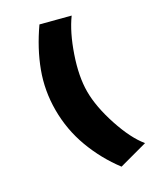

<svg xmlns="http://www.w3.org/2000/svg" viewBox="-186 -743 699 843"><g transform="rotate(-30 164.0 -321.5)"><path d="M41 -321Q41 -418 74 -506.5Q107 -595 168 -682L310 -645Q267 -586 234.5 -491.5Q202 -397 202 -322Q202 -245 234 -148Q266 -51 309 1L168 39Q109 -39 75 -130.5Q41 -222 41 -321Z"/></g></svg>

Font: Palanquin Dark SemiBold
Style: Regular
Weight: 600
Designer: Pria Ravichandran
Version: Version 1.001